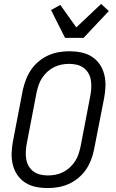

<svg xmlns="http://www.w3.org/2000/svg" viewBox="-20 -942 590 974"><path d="M222 12Q191 12 161.5 6Q132 0 108 -15.5Q84 -31 68 -54.5Q52 -78 45 -106.5Q38 -135 39 -165.5Q40 -196 46 -227L96 -487Q102 -513 112 -539Q122 -565 138 -588.5Q154 -612 177 -631Q200 -650 226 -661.5Q252 -673 278.5 -677.5Q305 -682 331 -682Q362 -682 392 -676Q422 -670 446 -654.5Q470 -639 486 -615.5Q502 -592 509 -563.5Q516 -535 515 -504.5Q514 -474 508 -443L457 -183Q452 -157 442 -131Q432 -105 416 -81.5Q400 -58 377 -39Q354 -20 328 -8.5Q302 3 275 7.5Q248 12 222 12ZM223 -52Q242 -52 261 -55.5Q280 -59 298.5 -68Q317 -77 332.5 -91Q348 -105 359.5 -122Q371 -139 377.5 -158Q384 -177 388 -195L438 -455Q442 -476 443 -496Q444 -516 441 -535Q438 -554 428.5 -570.5Q419 -587 404 -598Q389 -609 370 -613.5Q351 -618 331 -618Q312 -618 293 -614.5Q274 -611 255.5 -602Q237 -593 221.5 -579Q206 -565 194.5 -548Q183 -531 176.5 -512Q170 -493 166 -475L116 -215Q112 -194 111 -174Q110 -154 113 -135Q116 -116 125.5 -99.5Q135 -83 150 -72Q165 -61 184 -56.5Q203 -52 223 -52ZM310 -750 239 -891 286 -917 367 -803 493 -922 532 -886 404 -750Z"/></svg>

Font: Lode
Style: Italic
Weight: 400
Italic angle: -11°
Monospace: yes
Designer: Belleve Invis
Foundry: Belleve Invis
Version: Version 29.2.0; ttfautohint (v1.8.3)